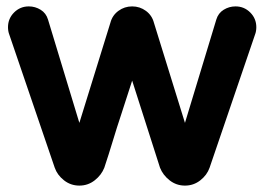

<svg xmlns="http://www.w3.org/2000/svg" viewBox="-20 -555 825 600"><path d="M5 -470Q5 -497 24 -516Q43 -535 70 -535Q90 -535 107 -524.5Q124 -514 130 -494L228 -171L325 -484Q331 -507 350 -521Q369 -535 393 -535Q417 -535 436 -521Q455 -507 461 -484L558 -171L656 -494Q662 -514 679 -524.5Q696 -535 716 -535Q743 -535 762 -516Q781 -497 781 -470Q781 -464 780 -458Q779 -452 777 -447L635 -31Q627 -8 606 8.5Q585 25 558 25Q531 25 510 8.5Q489 -8 480 -31L393 -303L359 -198Q345 -156 332.5 -114.5Q320 -73 306 -31Q297 -8 276 8.5Q255 25 228 25Q201 25 180 8.5Q159 -8 151 -31L9 -447Q7 -452 6 -458Q5 -464 5 -470Z"/></svg>

Font: Varela Round Precious
Style: Bold
Weight: 700
Version: Version 1.000